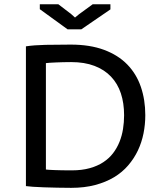

<svg xmlns="http://www.w3.org/2000/svg" viewBox="-20 -882 762 911"><path d="M103 0ZM103 -662.1Q141.1 -668 196 -669.2Q251 -670.4 315.4 -670.4Q406.7 -670.4 473.6 -645.5Q540.5 -620.6 584 -575.9Q627.4 -531.2 648.4 -469.7Q669.4 -408.2 669.4 -335.4Q669.4 -291.5 660.9 -248.8Q652.3 -206.1 634.3 -168Q616.2 -129.9 588.1 -97.2Q560.1 -64.5 521 -41Q481.9 -17.6 431.4 -4.2Q380.9 9.3 317.9 9.3Q285.6 9.3 251.7 8.5Q217.8 7.8 188.2 6.8Q158.7 5.9 136 4.2Q113.3 2.4 103 1ZM317.9 -587.4Q297.9 -587.4 279.3 -586.9Q260.7 -586.4 244.6 -585.7Q228.5 -585 216.3 -584.2Q204.1 -583.5 197.8 -582.5V-77.6Q207.5 -76.2 239.3 -75Q271 -73.7 321.3 -73.7Q368.7 -73.7 405.5 -84Q442.4 -94.2 470 -112.3Q497.6 -130.4 516.4 -155Q535.2 -179.7 546.9 -208.7Q558.6 -237.8 563.7 -270Q568.8 -302.2 568.8 -335.4Q568.8 -392.6 553.5 -439Q538.1 -485.4 506.8 -518.3Q475.6 -551.3 428.5 -569.3Q381.3 -587.4 317.9 -587.4ZM365.7 -742.7H300.8L168.9 -838.4V-861.8H256.8L317.4 -815.4L335.9 -798.8L355 -814.5L419.9 -861.8H503.9V-837.4Z"/></svg>

Font: PT Astra Sans
Style: Regular
Weight: 400
Designer: A.Korolkova, I. Chaeva
Foundry: ParaType Ltd
Version: Version 1.001; ttfautohint (v1.6)